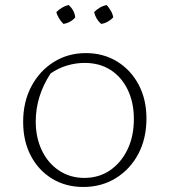

<svg xmlns="http://www.w3.org/2000/svg" viewBox="-20 -736 674 763"><path d="M311 7Q241 7 187 -26Q133 -59 102.5 -117Q72 -175 72 -252Q72 -331 104.5 -392.5Q137 -454 193.5 -489.5Q250 -525 321 -525Q391 -525 445.5 -491.5Q500 -458 531 -399.5Q562 -341 562 -265Q562 -186 530 -125Q498 -64 441 -28.5Q384 7 311 7ZM315 -29Q373 -29 417 -59Q461 -89 486.5 -141.5Q512 -194 512 -263Q512 -329 487.5 -379.5Q463 -430 419.5 -458Q376 -486 316 -486Q281 -486 246 -475.5Q211 -465 181 -444Q122 -354 122 -253Q122 -189 146.5 -138Q171 -87 215 -58Q259 -29 315 -29ZM253 -716Q276 -695 279 -667Q271 -657 258.5 -650Q246 -643 232 -641Q223 -650 215 -662.5Q207 -675 204 -688Q214 -698 226.5 -705.5Q239 -713 253 -716ZM404 -716Q413 -706 420.5 -693Q428 -680 430 -667Q421 -657 408.5 -650Q396 -643 382 -641Q361 -659 354 -688Q364 -698 376.5 -705.5Q389 -713 404 -716Z"/></svg>

Font: Piazzolla SC ExtraLight
Style: Regular
Weight: 200
Designer: Juan Pablo del Peral
Foundry: Huerta Tipografica
Version: Version 1.330